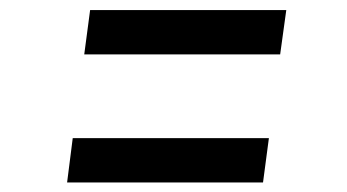

<svg xmlns="http://www.w3.org/2000/svg" viewBox="-20 -518 709 392"><path d="M164 -497.5H564.5L552 -407H152ZM128.5 -236H529L517 -145.5H117Z"/></svg>

Font: Merriweather Light 18pt ExtraBold
Style: Italic
Weight: 800
Italic angle: -7.8°
Version: Version 2.101